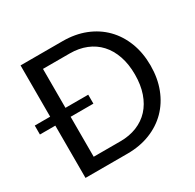

<svg xmlns="http://www.w3.org/2000/svg" viewBox="-155 -887 1078 1059"><g transform="rotate(-30 384.0 -358.0)"><path d="M367.5 -78.5Q425 -78.5 472 -97.5Q519 -116.5 552 -152.2Q585 -188 603 -240Q621 -292 621 -358Q621 -424 603 -476Q585 -528 552 -564Q519 -600 472 -619Q425 -638 367.5 -638H197V-390H342V-333H197V-78.5ZM367.5 -716.5Q446.5 -716.5 511.5 -690.8Q576.5 -665 623 -617.8Q669.5 -570.5 695 -504.5Q720.5 -438.5 720.5 -358Q720.5 -277.5 695 -211.5Q669.5 -145.5 623 -98.5Q576.5 -51.5 511.5 -25.8Q446.5 0 367.5 0H99.5V-333H1.5V-390H99.5V-716.5Z"/></g></svg>

Font: Lato
Style: Regular
Weight: 400
Designer: Lukasz Dziedzic with Adam Twardoch and Botio Nikoltchev
Foundry: tyPoland Lukasz Dziedzic
Version: Version 2.015; 2015-08-06; http://www.latofonts.com/